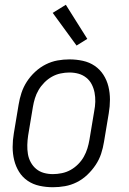

<svg xmlns="http://www.w3.org/2000/svg" viewBox="-20 -777 540 805"><path d="M202 8Q173 8 145.5 2Q118 -4 96 -19Q74 -34 60 -56.5Q46 -79 39.5 -105.5Q33 -132 33 -160.5Q33 -189 38 -218L58 -338Q62 -363 70 -387.5Q78 -412 92.5 -434.5Q107 -457 127.5 -476Q148 -495 172 -507Q196 -519 221 -523.5Q246 -528 271 -528Q300 -528 327.5 -522Q355 -516 377 -501Q399 -486 413.5 -463.5Q428 -441 434.5 -414.5Q441 -388 441 -359.5Q441 -331 436 -302L416 -182Q412 -157 404 -132.5Q396 -108 381 -85.5Q366 -63 346 -44Q326 -25 302 -13Q278 -1 252.5 3.5Q227 8 202 8ZM202 -47Q220 -47 239.5 -51Q259 -55 276 -64.5Q293 -74 307.5 -88.5Q322 -103 331.5 -120Q341 -137 346.5 -155Q352 -173 355 -191L375 -311Q379 -331 379.5 -350.5Q380 -370 376.5 -388.5Q373 -407 364.5 -423.5Q356 -440 341.5 -451.5Q327 -463 309 -468Q291 -473 271 -473Q253 -473 234 -469Q215 -465 198 -455.5Q181 -446 166.5 -431.5Q152 -417 142 -400Q132 -383 126.5 -365Q121 -347 118 -329L98 -209Q95 -189 94.5 -169.5Q94 -150 97 -131.5Q100 -113 109 -96.5Q118 -80 132 -68.5Q146 -57 164 -52Q182 -47 202 -47ZM301 -586 201 -723 256 -757 346 -614Z"/></svg>

Font: Iosevka Curly Light
Style: Italic
Weight: 300
Italic angle: -9°
Monospace: yes
Designer: Belleve Invis
Foundry: Belleve Invis
Version: Version 22.1.2; ttfautohint (v1.8.4)